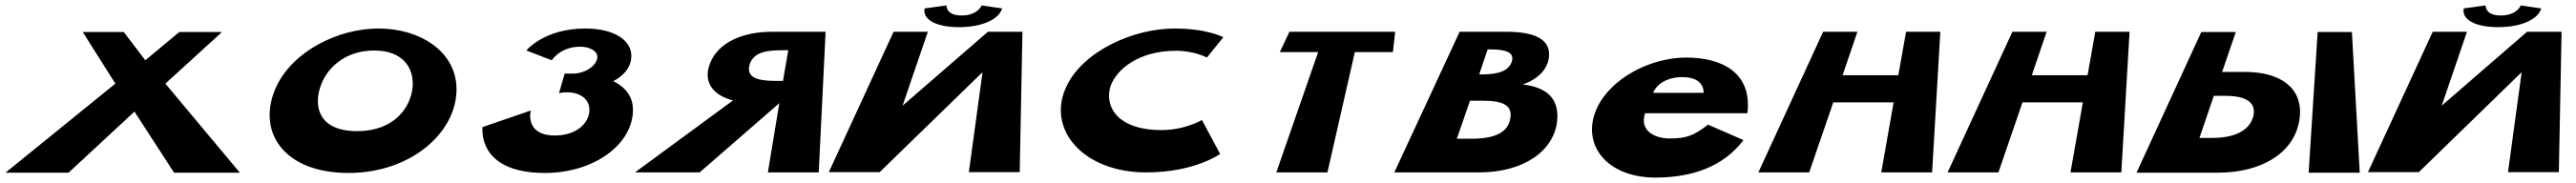

<svg xmlns="http://www.w3.org/2000/svg" viewBox="-51 -637 9475 674"><path d="M831.2 -1 557.3 -329 765.4 -519H608.4L483.5 -415L404.4 -519H253.4L373.3 -329L-30.8 -1H201.2L443.6 -226L589.2 -1Z M965.8 -319C890 -157 988 0 1231 0C1467 0 1636 -157 1627.8 -319C1621.6 -448 1494.4 -532 1341.4 -532C1191.4 -532 1026.6 -448 965.8 -319ZM1127.8 -319C1151.5 -389 1221 -451 1325 -451C1429 -451 1471.5 -389 1466.8 -319C1460.9 -241 1398.6 -154 1262.6 -154C1124.6 -154 1100.9 -241 1127.8 -319Z M1978.5 -415C1978.5 -415 2009.2 -465 2083.2 -465C2120.2 -465 2151.4 -447 2145.4 -421C2138.7 -390 2096 -366 2058 -366H2026L2005 -294C2005 -294 2018.4 -297 2034.4 -297C2088.4 -297 2124.7 -266 2115.4 -218C2104.7 -168 2053.1 -138 1990.1 -138C1877.1 -138 1901.2 -230 1901.2 -230L1723.9 -169C1723.9 -169 1700 0 1953 0C2129 0 2266.1 -99 2276.4 -218C2282.2 -276 2252.2 -315 2204.7 -338C2242.8 -358 2267.2 -387 2270.6 -422C2277.7 -488 2207.4 -532 2102.4 -532C1949.4 -532 1885 -451 1885 -451Z M2787.6 -520C2684.6 -520 2591.9 -483 2561 -405C2533.6 -337 2568.9 -287 2644.9 -267L2284.3 -2H2522.3L2815.3 -257L2773.3 -2H2960.3L2985.6 -520ZM2811.9 -339C2755.9 -339 2690.3 -342 2705.9 -398C2719.9 -450 2781.2 -452 2832.2 -452H2848.2L2828.9 -339Z M3634.7 -606C3623.6 -566 3561.2 -537 3476.2 -537C3390.2 -537 3341.6 -566 3349.7 -606L3430.4 -617C3430.4 -617 3426.8 -580 3485.8 -580C3545.8 -580 3559.4 -617 3559.4 -617ZM3512.5 -3H3699.5L3709.6 -520H3582.6L3270.1 -249H3269.1L3361.6 -520H3235.6L2997.5 -3H3184.5L3560.5 -369H3562.5Z M4221.2 -158C4052.2 -158 4010.4 -251 4034.1 -321C4056.6 -383 4138.9 -450 4273.9 -450C4342.9 -450 4388 -425 4388 -425L4448.5 -500C4448.5 -500 4388.4 -532 4269.4 -532C4114.4 -532 3932.4 -447 3872 -320C3795.6 -161 3933.3 -2 4164.3 -2C4343.3 -2 4436.7 -70 4436.7 -70L4369.8 -195C4369.8 -195 4308.2 -158 4221.2 -158Z M4656.1 -445H4797.1L4643.3 -2H4831.3L4932.1 -445H5072.1L5080.6 -520H4691.6Z M5317.6 -520 5077.3 -2H5388.3C5558.3 -2 5665 -85 5676.2 -191C5685 -281 5630.4 -316 5549.9 -326C5609.1 -347 5639.6 -383 5645.7 -423C5656.1 -497 5584.6 -520 5488.6 -520ZM5389.5 -363 5420.6 -455H5431.6C5489.6 -455 5517.8 -443 5510.2 -413C5500.7 -377 5462.5 -363 5400.5 -363ZM5307.3 -126 5355.7 -266H5404.7C5478.7 -266 5514.9 -248 5503 -196C5492.5 -147 5442.3 -126 5361.3 -126Z M6375.7 -220C6376.3 -224 6377.7 -233 6377.6 -239C6384.3 -368 6285 -425 6151 -425C6018 -425 5873.3 -348 5822.6 -239C5762.7 -109 5854.4 17 6038.4 17C6173.4 17 6288.7 -24 6361.5 -121L6231.2 -178C6179 -137 6150.4 -127 6089.4 -127C6040.4 -127 5977.3 -152 5999.7 -220ZM6029.1 -295C6042.2 -328 6082 -353 6137 -353C6185 -353 6215 -333 6215.1 -295Z M6691.8 -260H6913.8L6868.3 -2H7055.3L7085.6 -520H6959.6L6931.1 -360H6726.1L6780.6 -520H6654.6L6416.3 -2H6603.3Z M7387.8 -260H7609.8L7564.3 -2H7751.3L7781.6 -520H7655.6L7627.1 -360H7422.1L7476.6 -520H7350.6L7112.3 -2H7299.3Z M8628.2 -1H8440.2L8473.4 -519H8599.4ZM8107.2 -1C8267.2 -1 8394.5 -75 8407.7 -207C8418.5 -317 8330.9 -372 8207.9 -372H8121.9L8172.4 -519H8045.4L7807.2 -1ZM8134.5 -284C8195.5 -284 8249 -268 8237.3 -211C8222.8 -149 8154.7 -129 8086.7 -129H8038.7L8091.5 -284Z M9295.7 -606C9284.6 -566 9222.2 -537 9137.2 -537C9051.2 -537 9002.6 -566 9010.7 -606L9091.4 -617C9091.4 -617 9087.8 -580 9146.8 -580C9206.8 -580 9220.4 -617 9220.4 -617ZM9173.5 -3H9360.5L9370.6 -520H9243.6L8931.1 -249H8930.1L9022.6 -520H8896.6L8658.5 -3H8845.5L9221.5 -369H9223.5Z"/></svg>

Font: Hussar Milosc
Style: Obl
Weight: 700
Foundry: Cannot Into Space Fonts
Version: Version 1.02